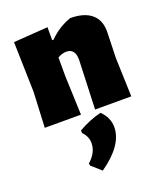

<svg xmlns="http://www.w3.org/2000/svg" viewBox="-143 -573 830 972"><g transform="rotate(-20 272.0 -87.0)"><path d="M227 -474V-404H234Q286 -456 351 -478Q426 -478 465.5 -444Q505 -410 503 -346L499 -210L506 0H311L321 -264Q321 -325 274 -325Q251 -325 227 -311V-210L235 0H40L49 -190L42 -461ZM331 25Q372 65 372 116Q372 213 242 304L190 258L188 246Q236 204 236 153Q236 117 208 89V75Q269 40 331 25Z"/></g></svg>

Font: Alegreya Sans SC Black
Style: Regular
Weight: 900
Designer: Juan Pablo del Peral
Foundry: Huerta Tipografica
Version: Version 2.007